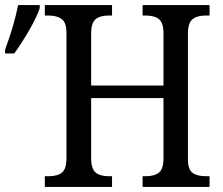

<svg xmlns="http://www.w3.org/2000/svg" viewBox="-67 -734 876 754"><path d="M109 -42H125Q159 -42 176.5 -56.5Q194 -71 194 -113V-605Q194 -645 175.5 -659Q157 -673 123 -673H109V-714H373V-673H360Q326 -673 308.5 -658.5Q291 -644 291 -602V-398H575V-602Q575 -644 557.5 -658.5Q540 -673 505 -673H493V-714H756V-673H741Q707 -673 689 -658.5Q671 -644 671 -602V-109Q671 -69 689 -55.5Q707 -42 741 -42H756V0H493V-42H505Q540 -42 557.5 -56.5Q575 -71 575 -113V-349H291V-113Q291 -71 308.5 -56.5Q326 -42 360 -42H373V0H109ZM-47 -539Q-11 -636 4 -714H89V-702Q78 -668 48 -616Q18 -564 -11 -524H-47Z"/></svg>

Font: Noto Serif Narrow
Style: Regular
Weight: 400
Width: 4
Designer: Monotype Design Team
Foundry: Monotype Imaging Inc.
Version: Version 1.001